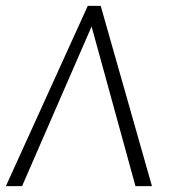

<svg xmlns="http://www.w3.org/2000/svg" viewBox="-26 -632 579 652"><path d="M-6 0 272 -612H316L490 0H434L285 -542L49 0Z"/></svg>

Font: Ancizar Sans Thin
Style: Italic
Weight: 100
Italic angle: -4°
Designer: Cesar Puertas, Viviana Monsalve, Julian Moncada, Julian Prieto, Jose Castro, Mariel Hernandez, Felipe Aragon, Sara Alarc
Version: Version 8.100